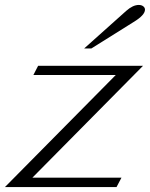

<svg xmlns="http://www.w3.org/2000/svg" viewBox="-34 -756 606 776"><path d="M434 -453H101L120 -490H544L97 -38H457L437 0H-14ZM476 -712Q503 -736 527 -736Q538 -736 545 -730.5Q552 -725 552 -717Q552 -695 506 -667L335 -560H306Z"/></svg>

Font: Fahkwang Light
Style: Italic
Weight: 300
Italic angle: -10°
Version: Version 1.000; ttfautohint (v1.6)